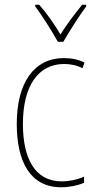

<svg xmlns="http://www.w3.org/2000/svg" viewBox="-20 -783 401 813"><path d="M225 -606H248C274 -651 314 -714 345 -756V-763H328C293 -720 263 -680 236 -637C211 -680 176 -729 146 -763H129V-756C155 -722 199 -653 225 -606ZM239 10C274 10 311 2 336 -9V-35C307 -22 273 -15 241 -15C125 -15 77 -117 77 -258C77 -422 144 -512 251 -512C278 -512 305 -507 329 -494L338 -518C312 -531 284 -537 250 -537C126 -537 51 -435 51 -258C51 -97 109 10 239 10Z"/></svg>

Font: Noto Sans Khmer UI Condensed Thin
Style: Regular
Weight: 100
Width: 3
Designer: Danh Hong and the Monotype Design Team
Foundry: Monotype Imaging Inc.
Version: Version 2.002